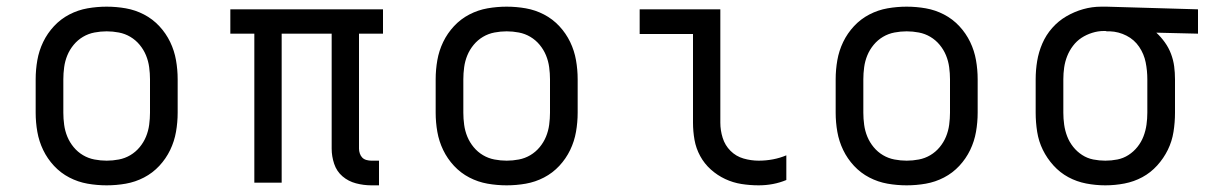

<svg xmlns="http://www.w3.org/2000/svg" viewBox="-20 -548 3640 576"><path d="M300 8Q271 8 242.5 3Q214 -2 188 -15.5Q162 -29 142 -50.5Q122 -72 109.5 -98Q97 -124 92 -152.5Q87 -181 87 -210V-310Q87 -339 92 -367.5Q97 -396 109.5 -422Q122 -448 142 -469.5Q162 -491 188 -504.5Q214 -518 242.5 -523Q271 -528 300 -528Q329 -528 357.5 -523Q386 -518 412 -504.5Q438 -491 458 -469.5Q478 -448 490.5 -422Q503 -396 508 -367.5Q513 -339 513 -310V-210Q513 -181 508 -152.5Q503 -124 490.5 -98Q478 -72 458 -50.5Q438 -29 412 -15.5Q386 -2 357.5 3Q329 8 300 8ZM300 -66Q318 -66 336.5 -69.5Q355 -73 371 -82.5Q387 -92 399 -106.5Q411 -121 418 -138Q425 -155 427.5 -173.5Q430 -192 430 -210V-310Q430 -328 427.5 -346.5Q425 -365 418 -382Q411 -399 399 -413.5Q387 -428 371 -437.5Q355 -447 336.5 -450.5Q318 -454 300 -454Q282 -454 263.5 -450.5Q245 -447 229 -437.5Q213 -428 201 -413.5Q189 -399 182 -382Q175 -365 172.5 -346.5Q170 -328 170 -310V-210Q170 -192 172.5 -173.5Q175 -155 182 -138Q189 -121 201 -106.5Q213 -92 229 -82.5Q245 -73 263.5 -69.5Q282 -66 300 -66Z M1117 8H1094Q1071 8 1048 2Q1025 -4 1007.5 -19Q990 -34 982.5 -56.5Q975 -79 975 -102V-447H825V0H743V-447H671V-520H1129V-447H1057V-102Q1057 -95 1059.5 -87.5Q1062 -80 1067 -75Q1072 -70 1079.5 -68Q1087 -66 1094 -66H1117Z M1500 8Q1471 8 1442.5 3Q1414 -2 1388 -15.5Q1362 -29 1342 -50.5Q1322 -72 1309.5 -98Q1297 -124 1292 -152.5Q1287 -181 1287 -210V-310Q1287 -339 1292 -367.5Q1297 -396 1309.5 -422Q1322 -448 1342 -469.5Q1362 -491 1388 -504.5Q1414 -518 1442.5 -523Q1471 -528 1500 -528Q1529 -528 1557.5 -523Q1586 -518 1612 -504.5Q1638 -491 1658 -469.5Q1678 -448 1690.5 -422Q1703 -396 1708 -367.5Q1713 -339 1713 -310V-210Q1713 -181 1708 -152.5Q1703 -124 1690.5 -98Q1678 -72 1658 -50.5Q1638 -29 1612 -15.5Q1586 -2 1557.5 3Q1529 8 1500 8ZM1500 -66Q1518 -66 1536.5 -69.5Q1555 -73 1571 -82.5Q1587 -92 1599 -106.5Q1611 -121 1618 -138Q1625 -155 1627.5 -173.5Q1630 -192 1630 -210V-310Q1630 -328 1627.5 -346.5Q1625 -365 1618 -382Q1611 -399 1599 -413.5Q1587 -428 1571 -437.5Q1555 -447 1536.5 -450.5Q1518 -454 1500 -454Q1482 -454 1463.5 -450.5Q1445 -447 1429 -437.5Q1413 -428 1401 -413.5Q1389 -399 1382 -382Q1375 -365 1372.5 -346.5Q1370 -328 1370 -310V-210Q1370 -192 1372.5 -173.5Q1375 -155 1382 -138Q1389 -121 1401 -106.5Q1413 -92 1429 -82.5Q1445 -73 1463.5 -69.5Q1482 -66 1500 -66Z M2256 8Q2230 8 2204.5 4Q2179 0 2155.5 -11Q2132 -22 2112.5 -39.5Q2093 -57 2080.5 -80Q2068 -103 2063.5 -128.5Q2059 -154 2059 -180V-446H1899V-520H2141V-180Q2141 -157 2148 -134.5Q2155 -112 2171.5 -95.5Q2188 -79 2210.5 -72.5Q2233 -66 2256 -66Q2278 -66 2299 -70Q2320 -74 2339 -82V-8Q2320 0 2299 4Q2278 8 2256 8Z M2700 8Q2671 8 2642.5 3Q2614 -2 2588 -15.5Q2562 -29 2542 -50.5Q2522 -72 2509.5 -98Q2497 -124 2492 -152.5Q2487 -181 2487 -210V-310Q2487 -339 2492 -367.5Q2497 -396 2509.5 -422Q2522 -448 2542 -469.5Q2562 -491 2588 -504.5Q2614 -518 2642.5 -523Q2671 -528 2700 -528Q2729 -528 2757.5 -523Q2786 -518 2812 -504.5Q2838 -491 2858 -469.5Q2878 -448 2890.5 -422Q2903 -396 2908 -367.5Q2913 -339 2913 -310V-210Q2913 -181 2908 -152.5Q2903 -124 2890.5 -98Q2878 -72 2858 -50.5Q2838 -29 2812 -15.5Q2786 -2 2757.5 3Q2729 8 2700 8ZM2700 -66Q2718 -66 2736.5 -69.5Q2755 -73 2771 -82.5Q2787 -92 2799 -106.5Q2811 -121 2818 -138Q2825 -155 2827.5 -173.5Q2830 -192 2830 -210V-310Q2830 -328 2827.5 -346.5Q2825 -365 2818 -382Q2811 -399 2799 -413.5Q2787 -428 2771 -437.5Q2755 -447 2736.5 -450.5Q2718 -454 2700 -454Q2682 -454 2663.5 -450.5Q2645 -447 2629 -437.5Q2613 -428 2601 -413.5Q2589 -399 2582 -382Q2575 -365 2572.5 -346.5Q2570 -328 2570 -310V-210Q2570 -192 2572.5 -173.5Q2575 -155 2582 -138Q2589 -121 2601 -106.5Q2613 -92 2629 -82.5Q2645 -73 2663.5 -69.5Q2682 -66 2700 -66Z M3296 8Q3267 8 3238.5 2.5Q3210 -3 3185 -16.5Q3160 -30 3140.5 -51.5Q3121 -73 3108.5 -98.5Q3096 -124 3091.5 -152.5Q3087 -181 3087 -210V-310Q3087 -338 3091.5 -365Q3096 -392 3107 -417.5Q3118 -443 3136.5 -464Q3155 -485 3179 -499Q3203 -513 3229.5 -520.5Q3256 -528 3284 -528H3300L3574 -520V-447L3449 -450Q3463 -437 3474.5 -421Q3486 -405 3493 -386.5Q3500 -368 3502.5 -349Q3505 -330 3505 -310V-210Q3505 -181 3500.5 -152.5Q3496 -124 3483.5 -98.5Q3471 -73 3451.5 -51.5Q3432 -30 3407 -16.5Q3382 -3 3353.5 2.5Q3325 8 3296 8ZM3296 -66Q3314 -66 3332 -69.5Q3350 -73 3365.5 -83Q3381 -93 3392.5 -107.5Q3404 -122 3410.5 -139Q3417 -156 3419.5 -174Q3422 -192 3422 -210V-310Q3422 -336 3417 -361Q3412 -386 3397.5 -407.5Q3383 -429 3359.5 -441Q3336 -453 3310 -454H3300Q3298 -455 3296 -455Q3294 -455 3291 -455Q3274 -455 3256.5 -449.5Q3239 -444 3224.5 -434.5Q3210 -425 3199 -410.5Q3188 -396 3181.5 -379.5Q3175 -363 3172.5 -345.5Q3170 -328 3170 -310V-210Q3170 -192 3172.5 -174Q3175 -156 3181.5 -139Q3188 -122 3199.5 -107.5Q3211 -93 3226.5 -83Q3242 -73 3260 -69.5Q3278 -66 3296 -66Z"/></svg>

Font: Iosevka HT Extended
Style: Regular
Weight: 400
Width: 7
Monospace: yes
Designer: Belleve Invis
Foundry: Belleve Invis
Version: Version 32.3.0; ttfautohint (v1.8.4)